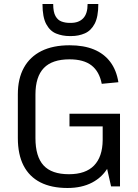

<svg xmlns="http://www.w3.org/2000/svg" viewBox="-20 -935 694 963"><path d="M318.5 7.9Q237.9 7.9 182.4 -20.4Q126.9 -48.8 98.2 -104.4Q69.5 -160.1 69.5 -242.5V-461.9Q69.5 -541 100 -595.8Q130.4 -650.6 188.1 -679.3Q245.9 -707.9 329.2 -707.9Q400.2 -707.9 451 -686.9Q501.8 -665.9 532.9 -624.7Q564.1 -583.4 573.8 -522.6L490.3 -514.6Q478.2 -576.6 438.9 -607Q399.7 -637.4 328.6 -637.4Q241.8 -637.4 199.8 -593.8Q157.8 -550.1 157.8 -460.8V-242.4Q157.8 -149.7 198.5 -105.4Q239.1 -61.2 325.9 -61.2Q409.5 -61.2 451.8 -104.9Q494.1 -148.5 495 -232.1L550.1 -211.5Q550.1 -144.9 522 -95.8Q493.9 -46.6 442 -19.3Q390.1 7.9 318.5 7.9ZM495 -186.3V-343.6L523.1 -301H328.5V-364.5H581.9V-0.2H537.1ZM328.5 -754.1Q293.7 -754.1 262.3 -766.5Q230.9 -778.9 212 -813.9Q193.1 -848.8 193.1 -914.8H246.8Q246.8 -874.7 258.4 -854.2Q269.9 -833.8 289 -827Q308.1 -820.2 328.5 -820.2H335.2Q375.5 -820.2 397.4 -843.4Q419.4 -866.5 419.4 -914.8H473.1Q473.1 -850.5 454.8 -815.8Q436.5 -781.1 405.3 -767.6Q374.2 -754.1 337.8 -754.1Z"/></svg>

Font: Pathway Extreme 8pt Thin 12pt
Style: Regular
Weight: 100
Version: Version 1.001;gftools[0.9.26]